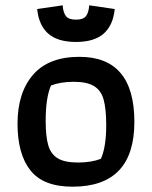

<svg xmlns="http://www.w3.org/2000/svg" viewBox="-20 -695 572 723"><path d="M120 -661 216 -675Q218 -647 228.5 -634Q239 -621 266 -621Q293 -621 303.5 -634Q314 -647 316 -675L412 -661Q406 -600 370.5 -568.5Q335 -537 266 -537Q197 -537 161.5 -568.5Q126 -600 120 -661ZM46 -229Q46 -346 104.5 -413.5Q163 -481 279 -481Q486 -481 486 -236Q486 8 253 8Q143 8 94.5 -53.5Q46 -115 46 -229ZM360 -97Q380 -142 380 -223Q380 -284 370.5 -319Q361 -354 334.5 -370.5Q308 -387 258 -387Q208 -387 172 -373Q152 -327 152 -240Q152 -180 162 -147Q172 -114 198 -98.5Q224 -83 274 -83Q324 -83 360 -97Z"/></svg>

Font: Athiti SemiBold
Style: Regular
Weight: 600
Designer: CadsonDemak Team
Foundry: CadsonDemak
Version: Version 1.033